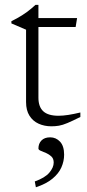

<svg xmlns="http://www.w3.org/2000/svg" viewBox="-20 -515 360 792"><path d="M138.5 -112Q138.5 -74.5 158.5 -56Q178.5 -37.5 221.5 -37.5Q239.5 -37.5 262 -41Q284.5 -44.5 311.5 -51V-32.5Q278.5 -16 258.2 -7.5Q238 1 223.2 3.5Q208.5 6 192 6Q163 6 139.2 -4.8Q115.5 -15.5 101.5 -37.8Q87.5 -60 87.5 -94V-392.5L27 -418.5V-427.5Q39 -433.5 50 -439.5Q61 -445.5 71.2 -452Q81.5 -458.5 91 -465.5Q100.5 -472.5 109.2 -479.8Q118 -487 126.5 -495H138.5V-424.5ZM110.5 -403.5 111 -440.5H298L292 -403.5ZM123.5 233.5Q165.5 218.5 183.5 197.2Q201.5 176 201.5 155.5Q201.5 139.5 192 130.5Q182.5 121.5 170 116.2Q157.5 111 148 107Q138.5 103 138.5 97.5Q138.5 77.5 151 64.5Q163.5 51.5 187 51.5Q211 51.5 227.8 69.5Q244.5 87.5 244.5 123Q244.5 150 233.2 175.5Q222 201 196.2 222.2Q170.5 243.5 128 257.5Z"/></svg>

Font: Newsreader 16pt Light
Style: Regular
Weight: 300
Designer: Hugues Gentile
Foundry: Production Type
Version: Version 1.003